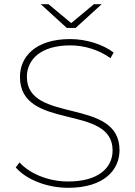

<svg xmlns="http://www.w3.org/2000/svg" viewBox="-20 -890 644 914"><path d="M340 -757 464 -870H427L319 -780L211 -870H174L298 -757ZM108 -524C108 -606 173 -674 315 -674C378 -674 450 -654 506 -613L521 -640C469 -679 391 -704 314 -704C147 -704 75 -618 75 -524C75 -265 516 -398 516 -174C516 -93 451 -26 304 -26C207 -26 118 -66 73 -117L55 -93C104 -36 202 4 305 4C474 4 549 -80 549 -175C549 -429 108 -299 108 -524Z"/></svg>

Font: Talent ExtraLight
Style: Regular
Weight: 200
Designer: Mike Powis
Version: Version 1.001;hotconv 1.0.109;makeotfexe 2.5.65596